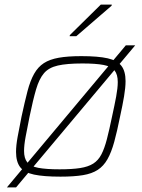

<svg xmlns="http://www.w3.org/2000/svg" viewBox="-20 -763 620 838"><path d="M10 55 529 -565H570L50 55ZM244 8Q171 8 128.5 -1Q86 -10 68 -33.5Q50 -57 50 -100Q50 -128 57 -166Q64 -204 74 -254Q88 -319 100 -365Q112 -411 129 -441Q146 -471 171.5 -487.5Q197 -504 236.5 -511Q276 -518 335 -518Q408 -518 450 -508.5Q492 -499 510 -475.5Q528 -452 528 -409Q528 -381 521.5 -342.5Q515 -304 504 -254Q491 -189 478.5 -143.5Q466 -98 449 -68Q432 -38 406.5 -21.5Q381 -5 342 1.5Q303 8 244 8ZM240 -24Q294 -24 329.5 -29.5Q365 -35 387 -49Q409 -63 422.5 -89Q436 -115 446.5 -155.5Q457 -196 469 -254Q480 -304 487 -341.5Q494 -379 494 -405Q494 -438 480 -455.5Q466 -473 432 -479.5Q398 -486 339 -486Q272 -486 232.5 -477Q193 -468 172 -443.5Q151 -419 137.5 -373Q124 -327 109 -254Q99 -204 92 -167Q85 -130 85 -104Q85 -72 99 -54.5Q113 -37 147 -30.5Q181 -24 240 -24ZM284 -605 285 -610 420 -743H468L467 -738L313 -605Z"/></svg>

Font: Saira Thin
Style: Italic
Weight: 100
Italic angle: -12°
Designer: Hector Gatti with collaboration of the Omnibus-Type team
Foundry: Omnibus-Type
Version: Version 1.101